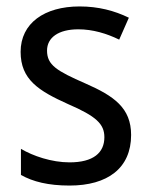

<svg xmlns="http://www.w3.org/2000/svg" viewBox="-20 -566 468 596"><path d="M387 -147C387 -231 334 -268 245 -307C156 -346 126 -364 126 -409C126 -449 161 -475 223 -475C268 -475 311 -462 350 -443L380 -511C335 -533 285 -546 227 -546C118 -546 44 -494 44 -405C44 -319 100 -284 191 -243C279 -205 304 -181 304 -140C304 -92 270 -62 196 -62C140 -62 82 -82 45 -104V-23C82 -2 130 10 196 10C314 10 387 -44 387 -147Z"/></svg>

Font: Noto Sans Georgian SemiCondensed
Style: Regular
Weight: 400
Width: 4
Designer: Monotype Design Team, Akaki Razmadze
Foundry: Google LLC
Version: Version 2.005